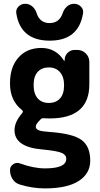

<svg xmlns="http://www.w3.org/2000/svg" viewBox="-20 -790 540 1040"><path d="M429.7 -716.8Q405.3 -569.3 248.5 -569.8Q91.8 -570.3 68.4 -716.8Q64.5 -738.3 79.6 -753.9Q94.7 -769.5 116.7 -769.5Q138.7 -769.5 155.3 -754.9Q171.9 -740.2 178.7 -717.8Q196.3 -665 248.5 -665Q300.8 -665 319.3 -717.8Q326.2 -740.2 342.8 -754.9Q359.4 -769.5 381.3 -769.5Q403.3 -769.5 418.5 -753.9Q433.6 -738.3 429.7 -716.8ZM162.1 -330.1Q162.1 -282.2 184.1 -257.3Q206.1 -232.4 244.1 -232.4Q283.2 -232.4 305.2 -256.8Q327.1 -281.2 327.1 -328.1Q327.1 -374 304.7 -399.4Q282.2 -424.8 244.1 -424.8Q206.1 -424.8 184.1 -400.4Q162.1 -376 162.1 -330.1ZM249 -75.2Q375 -66.4 421.9 -31.7Q468.8 2.9 468.8 80.1Q468.8 150.4 406.2 190.4Q343.8 230.5 223.6 230.5Q156.2 230.5 88.9 210Q63.5 203.1 48.8 181.2Q34.2 159.2 34.2 130.9Q34.2 111.3 51.3 99.6Q68.4 87.9 86.9 94.7Q162.1 122.1 223.6 122.1Q338.9 122.1 338.9 70.3Q338.9 48.8 314 38.1Q289.1 27.3 209 19.5Q58.6 6.8 58.6 -85Q58.6 -129.9 100.6 -177.7Q107.4 -186.5 99.6 -193.4Q33.2 -245.1 34.2 -339.8Q34.2 -426.8 80.1 -478.5Q126 -530.3 204.1 -530.3Q283.2 -530.3 327.1 -460.9Q327.1 -460 329.1 -460Q330.1 -460 330.1 -460.9V-466.8Q331.1 -489.3 346.7 -504.4Q362.3 -519.5 384.8 -519.5H398.4Q425.8 -519.5 444.8 -500.5Q463.9 -481.4 463.9 -454.1V-333Q463.9 -148.4 249 -148.4Q227.5 -148.4 217.8 -149.4Q207 -151.4 199.2 -142.6Q173.8 -118.2 173.8 -104.5Q173.8 -90.8 189.5 -84.5Q205.1 -78.1 249 -75.2Z"/></svg>

Font: Rounded-X Mgen+ 2m bold
Style: Bold
Weight: 700
Designer: [Source Han Sans]
Ryoko NISHIZUKA  (kana & ideographs); Paul D. Hunt (Latin, Greek & Cyrillic); Wenlong ZHANG  (bopomofo
Version: Version 1.059.20150602